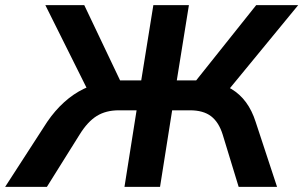

<svg xmlns="http://www.w3.org/2000/svg" viewBox="-44 -725 1177 745"><path d="M-24 0 139 -252Q169 -296 205 -328.5Q241 -361 281.5 -380.5Q322 -400 366 -406L300 -368L132 -705H283L431 -394L414 -413H504L551 -705H689L642 -413H733L702 -394L950 -705H1113L836 -368L778 -406Q820 -400 853.5 -380Q887 -360 910.5 -328Q934 -296 948 -252L1031 0H882L820 -203Q805 -251 775 -274Q745 -297 693 -297H624L577 0H439L486 -297H417Q367 -297 331.5 -275Q296 -253 265 -203L138 0Z"/></svg>

Font: Nunito Sans 6pt
Style: Bold Italic
Weight: 700
Italic angle: -9°
Version: Version 3.101;gftools[0.9.27]